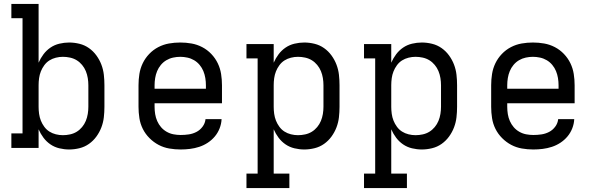

<svg xmlns="http://www.w3.org/2000/svg" viewBox="-20 -755 3040 980"><path d="M333 8Q308 8 283 2Q258 -4 237.5 -18Q217 -32 202 -52Q187 -72 177 -95V0H38V-74H95V-662H38V-735H177V-435Q187 -458 202 -478Q217 -498 237.5 -512Q258 -526 283 -532Q308 -538 333 -538Q359 -538 385.5 -531.5Q412 -525 434 -509.5Q456 -494 472 -472Q488 -450 497.5 -425Q507 -400 510 -373.5Q513 -347 513 -320V-210Q513 -183 510 -156.5Q507 -130 497.5 -105Q488 -80 472 -58Q456 -36 434 -20.5Q412 -5 385.5 1.5Q359 8 333 8ZM301 -65Q319 -65 337.5 -69Q356 -73 371.5 -82.5Q387 -92 399 -106.5Q411 -121 418 -138Q425 -155 428 -173.5Q431 -192 431 -210V-320Q431 -338 428 -356.5Q425 -375 418 -392Q411 -409 399 -423.5Q387 -438 371.5 -447.5Q356 -457 337.5 -461Q319 -465 301 -465Q283 -465 265 -460.5Q247 -456 232 -446.5Q217 -437 206 -422Q195 -407 188.5 -390.5Q182 -374 179.5 -356Q177 -338 177 -320V-210Q177 -192 179.5 -174Q182 -156 188.5 -139.5Q195 -123 206 -108Q217 -93 232 -83.5Q247 -74 265 -69.5Q283 -65 301 -65Z M902 8Q873 8 844 3Q815 -2 789.5 -15.5Q764 -29 743 -50Q722 -71 709 -97Q696 -123 691.5 -152Q687 -181 687 -210V-320Q687 -349 691.5 -377.5Q696 -406 708.5 -432Q721 -458 741.5 -479.5Q762 -501 788 -514.5Q814 -528 842.5 -533Q871 -538 900 -538Q929 -538 957.5 -533Q986 -528 1012 -514.5Q1038 -501 1058.5 -479.5Q1079 -458 1091.5 -432Q1104 -406 1108.5 -377.5Q1113 -349 1113 -320V-228H769V-210Q769 -191 772 -172.5Q775 -154 782.5 -137Q790 -120 802 -106Q814 -92 830.5 -82.5Q847 -73 865.5 -69.5Q884 -66 902 -66Q923 -66 943.5 -69Q964 -72 982.5 -81.5Q1001 -91 1014 -108.5Q1027 -126 1029 -147H1111Q1110 -123 1101 -100Q1092 -77 1076.5 -58.5Q1061 -40 1040.5 -26.5Q1020 -13 997 -5.5Q974 2 950 5Q926 8 902 8ZM1031 -302V-320Q1031 -338 1028 -356.5Q1025 -375 1018 -392Q1011 -409 999 -423.5Q987 -438 971 -447.5Q955 -457 936.5 -461Q918 -465 900 -465Q882 -465 863.5 -461Q845 -457 829 -447.5Q813 -438 801 -423.5Q789 -409 782 -392Q775 -375 772 -356.5Q769 -338 769 -320V-302Z M1238 205V131H1295V-457H1238V-530H1377V-435Q1387 -458 1402 -478Q1417 -498 1437.5 -512Q1458 -526 1483 -532Q1508 -538 1533 -538Q1559 -538 1585.5 -531.5Q1612 -525 1634 -509.5Q1656 -494 1672 -472Q1688 -450 1697.5 -425Q1707 -400 1710 -373.5Q1713 -347 1713 -320V-210Q1713 -183 1710 -156.5Q1707 -130 1697.5 -105Q1688 -80 1672 -58Q1656 -36 1634 -20.5Q1612 -5 1585.5 1.5Q1559 8 1533 8Q1508 8 1483 2Q1458 -4 1437.5 -18Q1417 -32 1402 -52Q1387 -72 1377 -95V131H1457V205ZM1501 -65Q1519 -65 1537.5 -69Q1556 -73 1571.5 -82.5Q1587 -92 1599 -106.5Q1611 -121 1618 -138Q1625 -155 1628 -173.5Q1631 -192 1631 -210V-320Q1631 -338 1628 -356.5Q1625 -375 1618 -392Q1611 -409 1599 -423.5Q1587 -438 1571.5 -447.5Q1556 -457 1537.5 -461Q1519 -465 1501 -465Q1483 -465 1465 -460.5Q1447 -456 1432 -446.5Q1417 -437 1406 -422Q1395 -407 1388.5 -390.5Q1382 -374 1379.5 -356Q1377 -338 1377 -320V-210Q1377 -192 1379.5 -174Q1382 -156 1388.5 -139.5Q1395 -123 1406 -108Q1417 -93 1432 -83.5Q1447 -74 1465 -69.5Q1483 -65 1501 -65Z M1838 205V131H1895V-457H1838V-530H1977V-435Q1987 -458 2002 -478Q2017 -498 2037.5 -512Q2058 -526 2083 -532Q2108 -538 2133 -538Q2159 -538 2185.5 -531.5Q2212 -525 2234 -509.5Q2256 -494 2272 -472Q2288 -450 2297.5 -425Q2307 -400 2310 -373.5Q2313 -347 2313 -320V-210Q2313 -183 2310 -156.5Q2307 -130 2297.5 -105Q2288 -80 2272 -58Q2256 -36 2234 -20.5Q2212 -5 2185.5 1.5Q2159 8 2133 8Q2108 8 2083 2Q2058 -4 2037.5 -18Q2017 -32 2002 -52Q1987 -72 1977 -95V131H2057V205ZM2101 -65Q2119 -65 2137.5 -69Q2156 -73 2171.5 -82.5Q2187 -92 2199 -106.5Q2211 -121 2218 -138Q2225 -155 2228 -173.5Q2231 -192 2231 -210V-320Q2231 -338 2228 -356.5Q2225 -375 2218 -392Q2211 -409 2199 -423.5Q2187 -438 2171.5 -447.5Q2156 -457 2137.5 -461Q2119 -465 2101 -465Q2083 -465 2065 -460.5Q2047 -456 2032 -446.5Q2017 -437 2006 -422Q1995 -407 1988.5 -390.5Q1982 -374 1979.5 -356Q1977 -338 1977 -320V-210Q1977 -192 1979.5 -174Q1982 -156 1988.5 -139.5Q1995 -123 2006 -108Q2017 -93 2032 -83.5Q2047 -74 2065 -69.5Q2083 -65 2101 -65Z M2702 8Q2673 8 2644 3Q2615 -2 2589.5 -15.5Q2564 -29 2543 -50Q2522 -71 2509 -97Q2496 -123 2491.5 -152Q2487 -181 2487 -210V-320Q2487 -349 2491.5 -377.5Q2496 -406 2508.5 -432Q2521 -458 2541.5 -479.5Q2562 -501 2588 -514.5Q2614 -528 2642.5 -533Q2671 -538 2700 -538Q2729 -538 2757.5 -533Q2786 -528 2812 -514.5Q2838 -501 2858.5 -479.5Q2879 -458 2891.5 -432Q2904 -406 2908.5 -377.5Q2913 -349 2913 -320V-228H2569V-210Q2569 -191 2572 -172.5Q2575 -154 2582.5 -137Q2590 -120 2602 -106Q2614 -92 2630.5 -82.5Q2647 -73 2665.5 -69.5Q2684 -66 2702 -66Q2723 -66 2743.5 -69Q2764 -72 2782.5 -81.5Q2801 -91 2814 -108.5Q2827 -126 2829 -147H2911Q2910 -123 2901 -100Q2892 -77 2876.5 -58.5Q2861 -40 2840.5 -26.5Q2820 -13 2797 -5.5Q2774 2 2750 5Q2726 8 2702 8ZM2831 -302V-320Q2831 -338 2828 -356.5Q2825 -375 2818 -392Q2811 -409 2799 -423.5Q2787 -438 2771 -447.5Q2755 -457 2736.5 -461Q2718 -465 2700 -465Q2682 -465 2663.5 -461Q2645 -457 2629 -447.5Q2613 -438 2601 -423.5Q2589 -409 2582 -392Q2575 -375 2572 -356.5Q2569 -338 2569 -320V-302Z"/></svg>

Font: Iosevka Slab Extended
Style: Regular
Weight: 400
Width: 7
Monospace: yes
Designer: Belleve Invis
Foundry: Belleve Invis
Version: Version 11.1.1; ttfautohint (v1.8.3)